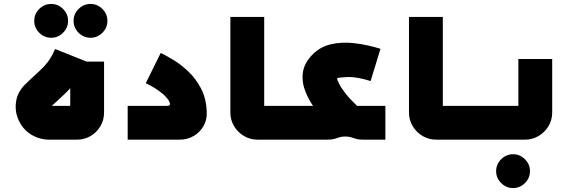

<svg xmlns="http://www.w3.org/2000/svg" viewBox="-20 -710 2887 976"><path d="M240 -518Q205 -518 179.5 -543.5Q154 -569 154 -604Q154 -639 179.5 -664.5Q205 -690 240 -690Q275 -690 300.5 -664.5Q326 -639 326 -604Q326 -569 300.5 -543.5Q275 -518 240 -518ZM440 -518Q405 -518 379.5 -543.5Q354 -569 354 -604Q354 -639 379.5 -664.5Q405 -690 440 -690Q475 -690 500.5 -664.5Q526 -639 526 -604Q526 -569 500.5 -543.5Q475 -518 440 -518Z M231 0Q197 0 166.5 -12Q136 -24 113 -45Q83 -73 68.5 -114.5Q54 -156 63 -201Q72 -246 109 -282Q147 -319 174 -343Q201 -367 221.5 -393Q242 -419 260 -461L420 -397Q403 -355 384.5 -324.5Q366 -294 344 -269Q322 -244 292.5 -217Q263 -190 224 -154Q221 -155 220 -157.5Q219 -160 218 -164Q218 -172 224 -172H357Q352 -167 347 -162Q342 -157 337 -152V-397H509V-138Q509 -100 490.5 -68.5Q472 -37 440.5 -18.5Q409 0 371 0Z M629 0V-172H829Q846 -172 844 -182.5Q842 -193 837 -200Q825 -218 806.5 -233.5Q788 -249 766.5 -262.5Q745 -276 721 -287L797 -441Q824 -428 862 -405Q900 -382 937.5 -346.5Q975 -311 1001.5 -261Q1028 -211 1031 -142Q1033 -102 1015 -70Q997 -38 965 -19Q933 0 893 0Z M1471 0H1441V-172H1471ZM1461 0H1290Q1252 0 1220.5 -18.5Q1189 -37 1170 -68.5Q1151 -100 1151 -138V-624H1323V-152Q1318 -157 1313 -162Q1308 -167 1303 -172H1461Z M1674 -54Q1629 -95 1592 -142.5Q1555 -190 1534.5 -239.5Q1514 -289 1519 -337Q1524 -385 1564 -428Q1604 -471 1660 -484.5Q1716 -498 1781 -490.5Q1846 -483 1914 -462L1864 -298Q1793 -320 1749 -318.5Q1705 -317 1693 -312Q1694 -304 1704.5 -283Q1715 -262 1737.5 -233.5Q1760 -205 1795 -172ZM1451 0V-172H1939V0H1827Q1803 0 1790 -4Q1777 -8 1765.5 -12Q1754 -16 1735 -16Q1717 -16 1705 -12Q1693 -8 1680 -4Q1667 0 1643 0Z M2379 0H2349V-172H2379ZM2369 0H2198Q2160 0 2128.5 -18.5Q2097 -37 2078 -68.5Q2059 -100 2059 -138V-624H2231V-152Q2226 -157 2221 -162Q2216 -167 2211 -172H2369Z M2588 246Q2553 246 2527.5 220.5Q2502 195 2502 160Q2502 125 2527.5 99.5Q2553 74 2588 74Q2623 74 2648.5 99.5Q2674 125 2674 160Q2674 195 2648.5 220.5Q2623 246 2588 246Z M2359 0V-172H2635Q2630 -167 2625 -162Q2620 -157 2615 -152V-410H2787V-138Q2787 -100 2768 -68.5Q2749 -37 2717.5 -18.5Q2686 0 2648 0Z"/></svg>

Font: Mada Black
Style: Regular
Weight: 900
Designer: Khaled Hosny
Version: Version 1.5